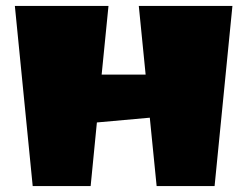

<svg xmlns="http://www.w3.org/2000/svg" viewBox="-20 -626 832 646"><path d="M507 0 484 -230 306 -214 285 0H90L30 -606H345L322 -375H470L447 -606H762L702 0Z"/></svg>

Font: Wendy One
Style: Regular
Weight: 400
Designer: Alejandro Inler
Foundry: Alejandro Inler
Version: 1.001